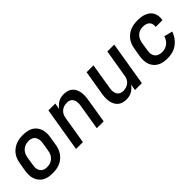

<svg xmlns="http://www.w3.org/2000/svg" viewBox="134 -1326 2133 2133"><g transform="rotate(-45 1200.0 -260.0)"><path d="M255 8Q223 8 192 2.5Q161 -3 135 -17.5Q109 -32 90.5 -55.5Q72 -79 62 -107.5Q52 -136 52 -168Q52 -200 57 -232L74 -332Q78 -359 88 -386Q98 -413 115.5 -437Q133 -461 157 -479.5Q181 -498 208 -509Q235 -520 262.5 -524Q290 -528 318 -528Q350 -528 381 -522.5Q412 -517 438.5 -502.5Q465 -488 483.5 -464.5Q502 -441 511.5 -412.5Q521 -384 521.5 -352Q522 -320 516 -288L500 -188Q495 -161 485 -134Q475 -107 457.5 -83Q440 -59 416 -40.5Q392 -22 365.5 -11Q339 0 311 4Q283 8 255 8ZM256 -84Q272 -84 288.5 -87Q305 -90 320 -97Q335 -104 348.5 -115.5Q362 -127 371.5 -141.5Q381 -156 386.5 -171.5Q392 -187 394 -203L411 -303Q414 -320 414 -336.5Q414 -353 410.5 -368.5Q407 -384 399 -397Q391 -410 378.5 -419Q366 -428 350.5 -432Q335 -436 318 -436Q302 -436 285.5 -433Q269 -430 254 -423Q239 -416 225.5 -404.5Q212 -393 202.5 -378.5Q193 -364 187.5 -348.5Q182 -333 179 -317L163 -217Q160 -200 159.5 -183.5Q159 -167 162.5 -151.5Q166 -136 174.5 -123Q183 -110 195.5 -101Q208 -92 223.5 -88Q239 -84 256 -84Z M627 0 713 -520H821L808 -445Q821 -464 838 -480.5Q855 -497 875 -508Q895 -519 917 -523.5Q939 -528 960 -528Q989 -528 1016 -520.5Q1043 -513 1063 -495.5Q1083 -478 1095 -453.5Q1107 -429 1111.5 -401.5Q1116 -374 1114.5 -345.5Q1113 -317 1108 -288L1061 0H953L1003 -303Q1006 -319 1006.5 -335Q1007 -351 1004 -366.5Q1001 -382 994 -395.5Q987 -409 975.5 -418.5Q964 -428 949 -432Q934 -436 917 -436Q896 -436 873.5 -429.5Q851 -423 832.5 -408Q814 -393 803.5 -372Q793 -351 789 -329L735 0Z M1413 8Q1384 8 1357.5 0.5Q1331 -7 1311 -24.5Q1291 -42 1279 -66.5Q1267 -91 1262.5 -118.5Q1258 -146 1259 -174.5Q1260 -203 1265 -232L1313 -520H1421L1371 -217Q1368 -201 1367.5 -185Q1367 -169 1370 -153.5Q1373 -138 1379.5 -124.5Q1386 -111 1398 -101.5Q1410 -92 1425 -88Q1440 -84 1457 -84Q1478 -84 1500.5 -90.5Q1523 -97 1541.5 -112Q1560 -127 1570.5 -148Q1581 -169 1584 -191L1639 -520H1747L1661 0H1553L1565 -75Q1553 -56 1536 -39.5Q1519 -23 1499 -12Q1479 -1 1456.5 3.5Q1434 8 1413 8Z M2059 8Q2027 8 1996 2.5Q1965 -3 1938.5 -17.5Q1912 -32 1892.5 -55Q1873 -78 1863 -107Q1853 -136 1852.5 -168Q1852 -200 1857 -232L1874 -332Q1878 -359 1888 -386Q1898 -413 1915.5 -437Q1933 -461 1957 -479.5Q1981 -498 2008 -509Q2035 -520 2063 -524Q2091 -528 2118 -528Q2146 -528 2173.5 -524.5Q2201 -521 2225.5 -511.5Q2250 -502 2270.5 -486Q2291 -470 2303.5 -447.5Q2316 -425 2320 -397.5Q2324 -370 2319 -343L2318 -333H2211L2212 -338Q2215 -360 2209 -380Q2203 -400 2188 -413Q2173 -426 2152.5 -431Q2132 -436 2111 -436Q2087 -436 2063.5 -428Q2040 -420 2022 -403Q2004 -386 1993.5 -363Q1983 -340 1979 -317L1963 -217Q1960 -200 1960 -182.5Q1960 -165 1964.5 -149Q1969 -133 1978.5 -120Q1988 -107 2002.5 -99Q2017 -91 2033.5 -87.5Q2050 -84 2068 -84Q2090 -84 2113 -91Q2136 -98 2155 -113.5Q2174 -129 2187 -149.5Q2200 -170 2206 -192L2305 -167Q2297 -142 2283.5 -118Q2270 -94 2251.5 -73.5Q2233 -53 2210.5 -36.5Q2188 -20 2163 -10Q2138 0 2111.5 4Q2085 8 2059 8Z"/></g></svg>

Font: Iosevka Aile Semibold
Style: Italic
Weight: 600
Italic angle: -9°
Designer: Belleve Invis
Foundry: Belleve Invis
Version: Version 31.1.0; ttfautohint (v1.8.4)